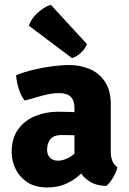

<svg xmlns="http://www.w3.org/2000/svg" viewBox="-20 -790 553 824"><path d="M30 -136.5Q30 -197 58 -235.2Q86 -273.5 131.2 -292Q176.5 -310.5 228 -310.5Q250.5 -310.5 284.8 -309.5Q319 -308.5 346.5 -303V-204Q325 -209 294.8 -209.8Q264.5 -210.5 244.5 -210.5Q211 -210.5 196.5 -192.8Q182 -175 182 -147Q182 -127 194.2 -113.8Q206.5 -100.5 228 -100.5Q258 -100.5 289 -122Q320 -143.5 341.5 -181L363.5 -82Q344 -59 319 -36.8Q294 -14.5 260.5 0Q227 14.5 182 14.5Q130.5 14.5 96.8 -8.2Q63 -31 46.5 -65.8Q30 -100.5 30 -136.5ZM483.5 -72.5Q479.5 -51.5 465 -27.5Q450.5 -3.5 436 8Q392 7 363.2 -12Q334.5 -31 319.2 -58.8Q304 -86.5 299.5 -113V-327Q299.5 -358 283.8 -374.2Q268 -390.5 234 -390.5Q202 -390.5 164 -380.2Q126 -370 86.5 -358.5Q70 -377.5 60.8 -407.8Q51.5 -438 49 -467Q83 -481 124 -490.8Q165 -500.5 205.5 -505.8Q246 -511 278 -511Q322 -511 362.5 -494.8Q403 -478.5 429.2 -441.2Q455.5 -404 455.5 -340.5V-137Q455.5 -115.5 462.5 -99Q469.5 -82.5 483.5 -72.5ZM198 -769.5Q170.5 -761 141.8 -735.2Q113 -709.5 104 -679.5L289 -540.5Q308.5 -546.5 326.8 -563Q345 -579.5 353 -601Z"/></svg>

Font: Signika Light
Style: Bold
Weight: 700
Version: Version 2.003;gftools[0.9.32]